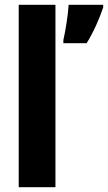

<svg xmlns="http://www.w3.org/2000/svg" viewBox="-20 -780 450 800"><path d="M211 0V-760H58V0ZM410 -749V-760H266C264 -720 252 -647 244 -613V-600H341C370 -647 393 -699 410 -749Z"/></svg>

Font: Noto Sans Lao Looped Condensed ExtraBold
Style: Regular
Weight: 800
Width: 3
Designer: Mark Frömberg, Ben Mitchell
Foundry: The Fontpad Ltd
Version: Version 1.002